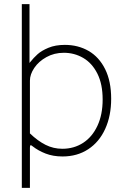

<svg xmlns="http://www.w3.org/2000/svg" viewBox="-20 -743 620 924"><path d="M122 -440Q123 -441 124 -442.5Q125 -444 126.5 -445.5Q142 -465 160.8 -482Q179.5 -499 213 -513Q246.5 -527 292 -527Q356 -527 406.5 -497.8Q457 -468.5 486 -410.2Q515 -352 515 -268Q515 -185.5 486.2 -122.5Q457.5 -59.5 404.5 -24.8Q351.5 10 281 10Q235.5 10 199.5 -4Q163.5 -18 137 -39Q129.5 -45.5 126.8 -43.8Q124 -42 124 -32V161H85V-723H122ZM280 -27Q336 -27 380 -55.5Q424 -84 449 -137.8Q474 -191.5 474 -264Q474 -338.5 448.5 -389Q423 -439.5 380.5 -464.2Q338 -489 287 -489Q241 -489 203.5 -468.2Q166 -447.5 145 -416.2Q124 -385 124 -355V-101Q161.5 -65 199.2 -46Q237 -27 280 -27Z"/></svg>

Font: Public Sans VF
Style: Regular
Weight: 400
Designer: Pablo Impallari, Rodrigo Fuenzalida (Modified by Dan O. Williams and USWDS)
Version: Version 1.003